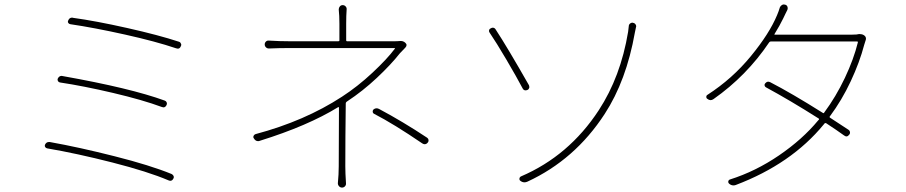

<svg xmlns="http://www.w3.org/2000/svg" viewBox="-20 -808 4040 856"><path d="M293 -700.2Q287.1 -701.2 284.2 -706.1Q281.2 -710.9 284.2 -716.8Q289.1 -729.5 301.8 -729.5Q303.7 -729.5 305.7 -728.5Q406.2 -714.8 547.4 -683.1Q688.5 -651.4 777.3 -622.1Q784.2 -620.1 786.1 -614.3Q788.1 -611.3 788.1 -608.4Q788.1 -605.5 786.1 -601.6Q780.3 -586.9 764.6 -592.8Q675.8 -623 537.6 -653.8Q399.4 -684.6 293 -700.2ZM247.1 -440.4Q241.2 -441.4 238.3 -446.8Q235.4 -452.1 237.3 -457Q243.2 -469.7 254.9 -469.7Q256.8 -469.7 259.8 -468.8Q562.5 -415 714.8 -359.4Q720.7 -357.4 723.1 -351.6Q725.6 -345.7 722.7 -339.8Q715.8 -325.2 701.2 -331.1Q617.2 -362.3 484.4 -393.6Q351.6 -424.8 247.1 -440.4ZM190.4 -146.5Q184.6 -147.5 181.6 -152.3Q179.7 -155.3 179.7 -158.2Q179.7 -160.2 180.7 -163.1Q186.5 -174.8 197.3 -174.8Q200.2 -174.8 202.1 -174.8Q333 -151.4 491.2 -111.3Q649.4 -71.3 745.1 -32.2Q751 -29.3 753.9 -23.4Q754.9 -20.5 754.9 -18.6Q754.9 -14.6 752.9 -11.7Q748 -2 739.3 -2Q736.3 -2 731.4 -3.9Q639.6 -43 481 -83.5Q322.3 -124 190.4 -146.5Z M1528.3 -356.4 1524.4 -353.5Q1521.5 -350.6 1521.5 -346.7Q1520.5 -303.7 1520 -201.7Q1519.5 -99.6 1519.5 -66.4Q1519.5 -37.1 1522.5 8.8Q1523.4 16.6 1518.1 22.5Q1512.7 28.3 1504.9 28.3Q1497.1 28.3 1491.7 22.5Q1486.3 16.6 1486.3 8.8Q1490.2 -31.2 1490.2 -66.4Q1490.2 -99.6 1490.7 -195.3Q1491.2 -291 1491.2 -327.1Q1491.2 -332 1487.3 -330.1Q1352.5 -247.1 1139.6 -180.7Q1134.8 -178.7 1130.9 -178.7Q1119.1 -178.7 1112.3 -190.4Q1109.4 -193.4 1109.4 -197.3Q1109.4 -199.2 1110.4 -202.1Q1113.3 -208 1119.1 -210Q1338.9 -268.6 1504.9 -377Q1574.2 -421.9 1640.1 -483.4Q1706.1 -544.9 1740.2 -590.8Q1743.2 -593.8 1738.3 -593.8H1274.4Q1222.7 -593.8 1178.7 -591.8Q1170.9 -591.8 1165.5 -597.2Q1160.2 -602.5 1160.2 -609.9Q1160.2 -617.2 1165.5 -622.6Q1170.9 -627.9 1178.7 -627Q1225.6 -624 1274.4 -624H1488.3Q1493.2 -624 1493.2 -627.9V-702.1Q1493.2 -739.3 1490.2 -765.6Q1490.2 -773.4 1495.1 -779.3Q1500 -785.2 1507.8 -785.2Q1515.6 -785.2 1521 -779.3Q1526.4 -773.4 1525.4 -765.6Q1523.4 -739.3 1523.4 -702.1V-627.9Q1523.4 -624 1527.3 -624H1733.4Q1752.9 -624 1760.7 -625Q1777.3 -627 1787.1 -617.2Q1797.9 -607.4 1787.1 -595.7Q1772.5 -581.1 1762.7 -570.3Q1722.7 -519.5 1659.7 -460.4Q1596.7 -401.4 1528.3 -356.4ZM1647.5 -300.8Q1641.6 -303.7 1641.6 -311.5Q1641.6 -315.4 1644.5 -319.3Q1651.4 -325.2 1659.2 -325.2Q1664.1 -325.2 1669.9 -322.3Q1776.4 -265.6 1883.8 -194.3Q1890.6 -189.5 1890.6 -181.6Q1890.6 -175.8 1886.7 -171.9Q1880.9 -165 1873 -165Q1868.2 -165 1862.3 -168.9Q1736.3 -254.9 1647.5 -300.8Z M2331.1 2Q2324.2 4.9 2318.4 4.9Q2308.6 4.9 2299.8 -2Q2294.9 -5.9 2295.9 -12.2Q2296.9 -18.6 2302.7 -21.5Q2516.6 -113.3 2649.4 -316.4Q2747.1 -465.8 2780.3 -666Q2781.2 -676.8 2783.2 -690.4Q2783.2 -698.2 2789.1 -703.1Q2793.9 -707 2799.8 -707Q2800.8 -707 2802.7 -706.1Q2809.6 -705.1 2813.5 -699.2Q2816.4 -695.3 2816.4 -690.4Q2816.4 -688.5 2815.4 -686.5Q2812.5 -671.9 2810.5 -663.1Q2772.5 -448.2 2675.8 -299.8Q2543 -95.7 2331.1 2ZM2163.1 -662.1Q2160.2 -666 2160.2 -669.9Q2160.2 -678.7 2168 -681.6Q2172.9 -684.6 2176.8 -684.6Q2185.5 -684.6 2190.4 -675.8Q2242.2 -596.7 2337.9 -428.7Q2339.8 -424.8 2339.8 -420.9Q2339.8 -418.9 2339.8 -417Q2337.9 -410.2 2332 -407.2Q2328.1 -405.3 2324.2 -405.3Q2322.3 -405.3 2320.3 -405.3Q2313.5 -407.2 2310.5 -413.1Q2283.2 -464.8 2237.8 -542Q2192.4 -619.1 2163.1 -662.1Z M3799.8 -654.3Q3806.6 -656.2 3812.5 -656.2Q3823.2 -656.2 3831.1 -651.4Q3840.8 -645.5 3840.8 -635.7Q3840.8 -631.8 3838.9 -627Q3835.9 -617.2 3833 -608.4Q3812.5 -530.3 3772.9 -445.8Q3733.4 -361.3 3679.7 -289.1Q3676.8 -286.1 3680.7 -283.2Q3732.4 -250 3762.7 -229.5Q3768.6 -225.6 3769.5 -218.8Q3770.5 -211.9 3765.6 -207Q3755.9 -194.3 3743.2 -204.1Q3710.9 -227.5 3663.1 -258.8Q3659.2 -260.7 3656.2 -257.8L3652.3 -252.9Q3507.8 -77.1 3260.7 16.6Q3255.9 18.6 3250 18.6Q3239.3 18.6 3230.5 10.7Q3225.6 5.9 3227.1 0Q3228.5 -5.9 3234.4 -7.8Q3348.6 -43.9 3453.1 -115.2Q3557.6 -186.5 3627.9 -271.5L3630.9 -274.4Q3632.8 -278.3 3628.9 -280.3Q3501 -361.3 3394.5 -418.9Q3389.6 -421.9 3388.7 -427.2Q3387.7 -432.6 3391.6 -436.5Q3401.4 -448.2 3414.1 -441.4Q3508.8 -392.6 3648.4 -304.7Q3652.3 -301.8 3654.3 -305.7Q3707 -377 3746.6 -460.4Q3786.1 -543.9 3804.7 -619.1Q3805.7 -623 3801.8 -623H3416Q3412.1 -623 3409.2 -619.1Q3308.6 -469.7 3161.1 -366.2Q3147.5 -356.4 3133.8 -367.2Q3128.9 -370.1 3128.9 -376Q3128.9 -382.8 3134.8 -385.7Q3245.1 -457 3327.6 -557.6Q3410.2 -658.2 3444.3 -740.2Q3451.2 -755.9 3457 -775.4Q3460 -782.2 3466.8 -786.1Q3470.7 -788.1 3474.6 -788.1Q3477.5 -788.1 3480.5 -787.1Q3488.3 -785.2 3490.7 -777.8Q3493.2 -770.5 3490.2 -763.7Q3487.3 -757.8 3481 -745.1Q3474.6 -732.4 3471.7 -725.6Q3456.1 -693.4 3433.6 -657.2Q3430.7 -653.3 3435.5 -653.3H3772.5Q3790 -653.3 3799.8 -654.3Z"/></svg>

Font: Gen Jyuu Gothic ExtraLight
Style: Regular
Weight: 100
Designer: [Source Han Sans]
Ryoko NISHIZUKA  (kana & ideographs); Paul D. Hunt (Latin, Greek & Cyrillic); Wenlong ZHANG  (bopomofo
Version: Version 1.002.20150607